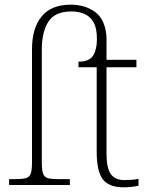

<svg xmlns="http://www.w3.org/2000/svg" viewBox="-20 -792 639 822"><path d="M509 10Q447 10 420.5 -24Q394 -58 394 -142V-504H316V-528Q363 -528 379 -554.5Q395 -581 395 -625Q395 -672 380 -697.5Q365 -723 340 -733Q315 -743 286 -743Q215 -743 187 -699Q159 -655 159 -580V-98Q159 -64 164.5 -48.5Q170 -33 186 -29Q202 -25 234 -25H279V0H19V-25H42Q73 -25 89.5 -29Q106 -33 111.5 -48.5Q117 -64 117 -98V-581Q117 -672 158.5 -722Q200 -772 283 -772Q345 -772 388 -740Q431 -708 436 -633V-536H564V-504H436V-134Q436 -72 454.5 -46.5Q473 -21 513 -21Q544 -21 573 -26V3Q542 10 509 10Z"/></svg>

Font: Noto Serif ExtraLight
Style: Regular
Weight: 200
Designer: Monotype Design Team
Foundry: Monotype Imaging Inc.
Version: Version 2.015; ttfautohint (v1.8.4.7-5d5b)